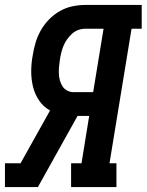

<svg xmlns="http://www.w3.org/2000/svg" viewBox="-45 -755 592 775"><path d="M-25 0V-96H38L157 -309Q130 -324 113 -349Q96 -374 88.5 -404Q81 -434 81 -466.5Q81 -499 87 -531Q91 -557 98.5 -582.5Q106 -608 119.5 -632Q133 -656 153 -676.5Q173 -697 197 -710.5Q221 -724 247 -729.5Q273 -735 299 -735H527V-639H486L397 -96H425V0H242V-96H284L315 -287H268L108 0ZM252 -383H331L373 -639H299Q285 -639 271 -634Q257 -629 246 -619Q235 -609 226 -596.5Q217 -584 211.5 -570.5Q206 -557 202.5 -543Q199 -529 197 -516Q195 -501 193.5 -487Q192 -473 192.5 -459Q193 -445 196.5 -431.5Q200 -418 207 -407Q214 -396 226 -389.5Q238 -383 252 -383Z"/></svg>

Font: Iosevka Curly Slab
Style: Bold Italic
Weight: 700
Italic angle: -9°
Monospace: yes
Designer: Belleve Invis
Foundry: Belleve Invis
Version: Version 22.1.2; ttfautohint (v1.8.4)